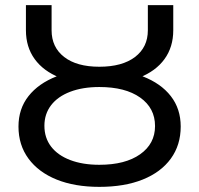

<svg xmlns="http://www.w3.org/2000/svg" viewBox="-20 -720 777 748"><path d="M367 8Q271 8 200.5 -20.5Q130 -49 91 -102Q52 -155 52 -227Q52 -296 91 -345.5Q130 -395 200.5 -422.5Q271 -450 367 -450Q465 -450 536 -422.5Q607 -395 645.5 -345.5Q684 -296 684 -227Q684 -155 645.5 -102Q607 -49 536 -20.5Q465 8 367 8ZM367 -78Q468 -78 526 -119Q584 -160 584 -229Q584 -299 526 -340Q468 -381 367 -381Q302 -381 253.5 -362.5Q205 -344 179 -310Q153 -276 153 -230Q153 -183 179 -149Q205 -115 253.5 -96.5Q302 -78 367 -78ZM367 -392Q277 -392 213 -417.5Q149 -443 115 -490Q81 -537 81 -602V-700H181V-602Q181 -536 230 -498Q279 -460 367 -460Q456 -460 506 -498Q556 -536 556 -602V-700H655V-602Q655 -537 621 -490Q587 -443 522.5 -417.5Q458 -392 367 -392Z"/></svg>

Font: Montserrat Thin Medium
Style: Regular
Weight: 500
Version: Version 9.000